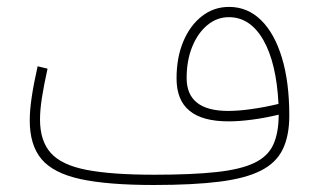

<svg xmlns="http://www.w3.org/2000/svg" viewBox="-20 -528 915 548"><path d="M775.4 -200.7Q775.4 -148.9 760 -115.2Q744.6 -81.5 705.8 -63Q667 -44.4 597.7 -36.9Q528.3 -29.3 420.4 -29.3Q298.3 -29.3 226.8 -43.2Q155.3 -57.1 124.8 -91.6Q94.2 -126 94.2 -187Q94.2 -213.9 99.6 -248.8Q105 -283.7 115.7 -332L87.4 -338.9Q76.2 -289.1 70.6 -251.5Q64.9 -213.9 64.9 -184.1Q64.9 -113.8 98.6 -73.7Q132.3 -33.7 210 -16.8Q287.6 0 418.9 0Q531.7 0 606.7 -9.5Q681.6 -19 725.1 -41.3Q768.6 -63.5 787.1 -102.1Q805.7 -140.6 805.7 -198.2Q805.7 -293.5 784.7 -363Q763.7 -432.6 725.1 -470.5Q686.5 -508.3 633.8 -508.3Q590.3 -508.3 556.4 -481.9Q522.5 -455.6 503.2 -409.7Q483.9 -363.8 483.9 -304.2Q483.9 -242.2 520.8 -211.9Q557.6 -181.6 632.3 -181.6Q662.6 -181.6 699.7 -186.5Q736.8 -191.4 775.4 -200.7ZM774.9 -231.4Q734.4 -221.7 697.3 -216.6Q660.2 -211.4 631.3 -211.4Q512.7 -211.4 512.7 -305.2Q512.7 -355.5 528.6 -394.5Q544.4 -433.6 571.8 -456.3Q599.1 -479 633.3 -479Q694.3 -479 731.7 -413.6Q769 -348.1 774.9 -231.4Z"/></svg>

Font: Estedad VF
Style: Regular
Weight: 100
Designer: Amin Abedi
Version: Version 7.3